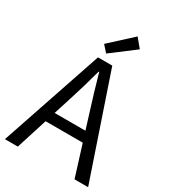

<svg xmlns="http://www.w3.org/2000/svg" viewBox="-229 -1084 1066 1199"><g transform="rotate(30 304.0 -485.0)"><path d="M4 0 252 -733H355L604 0H506L436 -224H168L97 0ZM191 -297H413L378 -410Q358 -472 340 -533Q322 -594 304 -658H300Q283 -594 265 -533Q247 -472 227 -410ZM284 -779 243 -825 401 -970 453 -907Z"/></g></svg>

Font: Chocolate Classical Sans
Style: Regular
Weight: 400
Designer: 田海東、宇文滿月
Foundry: Moonlit Owen
Version: Version 1.001